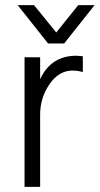

<svg xmlns="http://www.w3.org/2000/svg" viewBox="-20 -731 390 751"><path d="M137 0H76V-507H137V-421Q179 -513 279 -513Q286 -513 304 -511V-449Q284 -455 264 -455Q210 -455 173.5 -401.5Q137 -348 137 -283ZM231 -561H168L49 -711H113L200 -604L286 -711H350Z"/></svg>

Font: Hind Madurai Light
Style: Regular
Weight: 300
Designer: Jyotish Sonowal
Foundry: Indian Type Foundry
Version: Version 1.001;PS 1.0;hotconv 1.0.86;makeotf.lib2.5.63406; tt